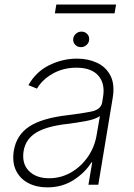

<svg xmlns="http://www.w3.org/2000/svg" viewBox="-20 -811 589 843"><path d="M187.5 11.7Q140.6 11.7 104.4 -7.1Q68.2 -25.9 50.4 -62.1Q32.7 -98.4 40.8 -150.2Q52.6 -218.4 108 -255.1Q163.4 -291.9 274.5 -305Q338.1 -312.5 380.7 -321.2Q423.3 -329.9 428.6 -361.2L432.2 -383.9Q442.5 -443.2 412.1 -478.5Q381.7 -513.8 315.7 -513.8Q257.8 -513.8 211.6 -487.7Q165.5 -461.6 142.4 -421.9L104.8 -437.1Q137.8 -496.1 196.4 -524.9Q255 -553.6 318.2 -553.6Q366.8 -553.6 406.1 -535.3Q445.3 -517 465 -478.9Q484.7 -440.7 474.8 -381L411.6 0H368.3L384.9 -98.4H381.7Q353.3 -52.6 302.9 -20.4Q252.5 11.7 187.5 11.7ZM195.7 -28.4Q246.8 -28.4 291 -53.4Q335.2 -78.5 365.6 -122.2Q396 -165.8 404.8 -221.2L418.7 -301.5Q399.5 -287.3 356.4 -279.3Q313.2 -271.3 273.1 -266.7Q182.2 -256 137.4 -227.8Q92.7 -199.6 83.8 -148.8Q74.9 -93 106.7 -60.7Q138.5 -28.4 195.7 -28.4ZM335.6 -604Q320.3 -604 310.2 -614.5Q300.1 -625 301.5 -639.9Q302.2 -652.7 312.9 -662.5Q323.5 -672.2 337.4 -672.2Q353 -672.2 362.9 -661.8Q372.9 -651.3 371.4 -636.4Q370.7 -623.2 360.1 -613.6Q349.4 -604 335.6 -604ZM489.7 -791.2 483 -752.5H220.9L227.3 -791.2Z"/></svg>

Font: Inter Extra Light  BETA
Style: Italic
Weight: 200
Italic angle: 9.39999°
Designer: Rasmus Andersson
Foundry: rsms
Version: Version 3.011;git-f93a4a705